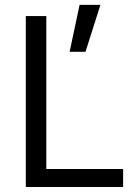

<svg xmlns="http://www.w3.org/2000/svg" viewBox="-20 -752 540 772"><path d="M323.8 -543.8H260L300 -732.5H383.8ZM166.2 -72.5H475V0H83.8V-687.5H166.2Z"/></svg>

Font: Cambay
Style: Regular
Weight: 400
Designer: Pooja Saxena
Foundry: Pooja Saxena
Version: Version 1.181;PS 001.181;hotconv 1.0.70;makeotf.lib2.5.58329